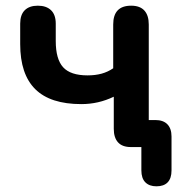

<svg xmlns="http://www.w3.org/2000/svg" viewBox="-20 -517 644 675"><path d="M530 138Q505 138 491 124Q477 110 477 82V-17L497 0H440Q410 0 395 -16.5Q380 -33 380 -64V-177Q353 -164 324.5 -157.5Q296 -151 266 -151Q157 -151 104 -203.5Q51 -256 51 -362V-434Q51 -465 67 -481Q83 -497 113 -497Q143 -497 159.5 -481Q176 -465 176 -434V-373Q176 -309 202 -280.5Q228 -252 288 -252Q315 -252 337 -258Q359 -264 378 -277V-431Q378 -497 441 -497Q472 -497 487.5 -480Q503 -463 503 -431V-77L487 -95H526Q554 -95 568.5 -80Q583 -65 583 -37V82Q583 110 569.5 124Q556 138 530 138Z"/></svg>

Font: Nunito ExtraLight
Style: Regular
Weight: 200
Designer: Vernon Adams
Foundry: Vernon Adams
Version: Version 3.602